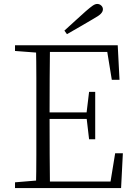

<svg xmlns="http://www.w3.org/2000/svg" viewBox="-20 -952 686 972"><path d="M306 -797Q335 -823 362 -848Q389 -873 414 -895Q437 -915 449.5 -923.5Q462 -932 472 -932Q484 -932 492.5 -924Q501 -916 501 -905Q501 -893 490 -882Q479 -871 450 -855Q418 -836 385 -817Q352 -798 319 -779ZM56 0V-29L188 -40H198V0ZM162 0Q164 -83 164 -166Q164 -249 164 -333V-390Q164 -474 164 -557.5Q164 -641 162 -723H233Q232 -641 231.5 -556Q231 -471 231 -377V-357Q231 -255 231.5 -169Q232 -83 233 0ZM198 0V-33H569L536 -11L563 -176H602L593 0ZM198 -350V-383H436V-350ZM431 -247 418 -358V-379L431 -487H462V-247ZM56 -694V-723H198V-684H188ZM546 -548 519 -714 553 -689H198V-723H576L585 -548Z"/></svg>

Font: Noto Serif JP ExtraLight
Style: Regular
Weight: 200
Designer: Ryoko NISHIZUKA  (kana & ideographs); Frank Grießhammer (Latin, Greek & Cyrillic); Wenlong ZHANG  (bopomofo); Sandoll Co
Foundry: Adobe
Version: Version 2.002-H1;hotconv 1.1.0;makeotfexe 2.6.0